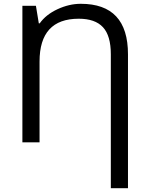

<svg xmlns="http://www.w3.org/2000/svg" viewBox="-20 -745 781 1005"><path d="M392.1 -647Q187 -647 187 -422.9V0H97.2V-714.8H168L183.1 -623H188Q220.2 -668.5 281 -696.8Q341.8 -725.1 402.8 -725.1Q649.9 -725.1 649.9 -460.9V240.2H560.1V-460.9Q560.1 -558.1 519 -602.5Q478 -647 392.1 -647Z"/></svg>

Font: Noto Sans Southeast Asian
Style: Regular
Weight: 400
Designer: Monotype Design Team
Foundry: Monotype Imaging Inc.
Version: Version 1.06 uh; ttfautohint (v1.4.1)